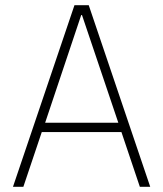

<svg xmlns="http://www.w3.org/2000/svg" viewBox="-20 -720 629 740"><path d="M267 -700H322L559 0H519L448 -211H141L70 0H30ZM436 -247 296 -662H293L154 -247Z"/></svg>

Font: Chakra Petch ExtraLight
Style: Regular
Weight: 275
Designer: Katatrad Aksorn Co.,Ltd.
Foundry: Cadson Demak Co.,Ltd.
Version: Version 1.000; ttfautohint (v1.6)